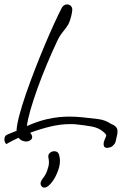

<svg xmlns="http://www.w3.org/2000/svg" viewBox="-35 -613 553 871"><path d="M452 58Q435 58 435 41Q435 30 441 17.5Q447 5 446 5Q446 4 446.5 3.5Q447 3 447 2Q447 -4 435 -14Q414 -33 381.5 -39Q349 -45 309 -49Q302 -50 296 -50Q290 -50 283 -50Q240 -50 194 -39Q148 -28 102 -11Q106 -6 108.5 -1Q111 4 111 9Q111 18 101 24Q94 29 84 29Q75 29 65.5 25Q56 21 49 12Q36 18 23 24.5Q10 31 -2 38V39Q-3 40 -5 40Q-9 40 -12 33.5Q-15 27 -15 20Q-15 13 -12.5 7Q-10 1 -3 -2Q9 -7 20 -11.5Q31 -16 41 -20L40 -23Q42 -50 53.5 -93Q65 -136 83.5 -189.5Q102 -243 124 -299.5Q146 -356 168.5 -409.5Q191 -463 211 -506.5Q231 -550 245 -577Q254 -593 270 -593Q279 -593 286 -586.5Q293 -580 293 -568Q293 -564 290.5 -551Q288 -538 283.5 -524Q279 -510 274 -501Q264 -485 250 -468Q236 -451 225 -428Q201 -377 177.5 -321Q154 -265 134.5 -210.5Q115 -156 102.5 -112Q90 -68 87 -41Q107 -50 129 -58Q151 -66 176 -72Q207 -79 231.5 -81.5Q256 -84 279 -84Q307 -84 338 -81Q376 -77 409 -73Q442 -69 467 -52Q467 -52 477.5 -47Q488 -42 495 -32Q498 -26 498 -17Q498 -10 497 -3.5Q496 3 494 9Q492 17 490 27Q488 37 480 45Q473 53 463.5 55.5Q454 58 452 58ZM149 220Q149 209 161 194Q173 179 179 161Q187 139 187 125Q187 111 185 105Q184 102 184 97Q184 86 192.5 79.5Q201 73 211 73Q229 73 233 90Q237 102 237 117Q237 131 233.5 144.5Q230 158 224 172Q216 192 206 206Q196 220 187 228Q176 238 166 238Q159 238 154 232.5Q149 227 149 220Z"/></svg>

Font: Grape Nuts
Style: Regular
Weight: 400
Designer: Robert E. Leuschke
Foundry: Robert E. Leuschke
Version: Version 1.010; ttfautohint (v1.8.3)